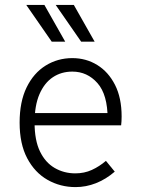

<svg xmlns="http://www.w3.org/2000/svg" viewBox="-20 -755 576 783"><path d="M60 -255Q60 -340 88.5 -398.5Q117 -457 166 -487.5Q215 -518 275 -518Q331 -518 376.5 -490Q422 -462 449 -409Q476 -356 476 -280Q476 -270 475.5 -261Q475 -252 474 -244H104V-294H432L419 -270Q419 -369 377.5 -416Q336 -463 275 -463Q230 -463 195.5 -440Q161 -417 141 -371Q121 -325 121 -255Q121 -183 143 -137.5Q165 -92 203 -70Q241 -48 287 -48Q324 -48 354.5 -62Q385 -76 412 -99L448 -55Q412 -24 371.5 -8Q331 8 288 8Q226 8 174 -21.5Q122 -51 91 -109.5Q60 -168 60 -255ZM87 -735H161L246 -585H191ZM207 -735H281L366 -585H311Z"/></svg>

Font: Radio Canada Light
Style: Regular
Weight: 300
Designer: Charles Daoud, Etienne Aubert Bonn, Alexandre Saumier Demers, Jacques Le Bailly
Foundry: Radio-Canada
Version: Version 2.104;gftools[0.9.28.dev5+ged2979d]